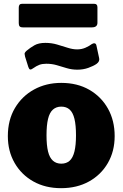

<svg xmlns="http://www.w3.org/2000/svg" viewBox="-20 -973 640 1003"><path d="M299 10Q217 10 154.5 -25Q92 -60 56.5 -121.5Q21 -183 21 -262Q21 -346 58 -408.5Q95 -471 158 -505.5Q221 -540 300 -540Q384 -540 446.5 -504Q509 -468 544 -405.5Q579 -343 579 -262Q579 -183 543.5 -121.5Q508 -60 445 -25Q382 10 299 10ZM300 -118Q327 -118 344 -133.5Q361 -149 369 -182Q377 -215 377 -266Q377 -319 369 -352Q361 -385 344 -400.5Q327 -416 300 -416Q274 -416 256.5 -400.5Q239 -385 231 -352Q223 -319 223 -266Q223 -214 231 -181.5Q239 -149 256.5 -133.5Q274 -118 300 -118ZM484 -639Q468 -628 441.5 -618.5Q415 -609 384 -609Q355 -609 328.5 -617Q302 -625 276.5 -632.5Q251 -640 222 -640Q201 -640 186 -634.5Q171 -629 151 -615Q143 -609 137.5 -610Q132 -611 128 -623L111 -677Q109 -685 108.5 -691.5Q108 -698 119 -708Q138 -724 160 -736.5Q182 -749 217 -749Q249 -749 278 -740.5Q307 -732 333.5 -723.5Q360 -715 383 -715Q407 -715 427 -724Q447 -733 460 -743Q468 -748 475 -746.5Q482 -745 484 -734L498 -669Q502 -652 484 -639ZM489 -935V-854Q489 -830 460 -830H100Q87 -830 82.5 -835.5Q78 -841 78 -852V-933Q78 -953 94 -953H473Q489 -953 489 -935Z"/></svg>

Font: Libre Franklin Thin Black
Style: Regular
Weight: 900
Version: Version 3.000